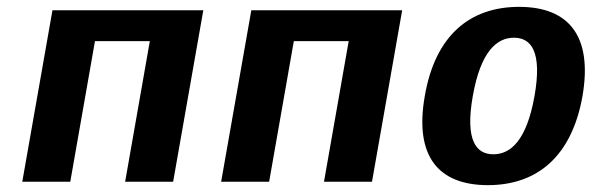

<svg xmlns="http://www.w3.org/2000/svg" viewBox="-20 -530 1740 560"><path d="M573 -500H133L45 0H185L257 -410H417L345 0H485Z M1153 -500H713L625 0H765L837 -410H997L925 0H1065Z M1539 -250C1516 -120 1469 -80 1419 -80C1369 -80 1336 -120 1359 -250C1382 -380 1429 -420 1479 -420C1529 -420 1562 -380 1539 -250ZM1679 -250C1709 -425 1639 -510 1494 -510C1349 -510 1249 -425 1219 -250C1188 -75 1258 10 1403 10C1548 10 1648 -75 1679 -250Z"/></svg>

Font: Scada
Style: Bold Italic
Weight: 700
Designer: Jovanny Lemonad
Foundry: Jovanny Lemonad
Version: Version 3.005